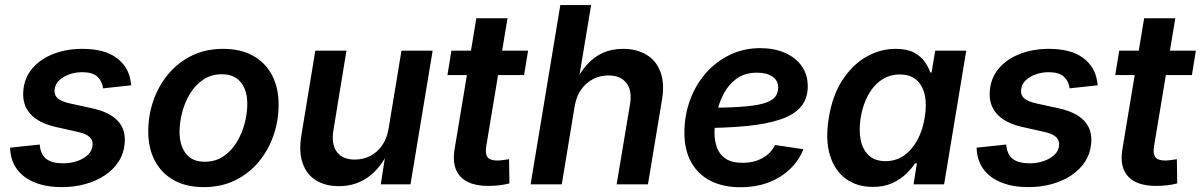

<svg xmlns="http://www.w3.org/2000/svg" viewBox="-20 -748 4872 779"><path d="M231.4 11.2Q169.4 11.2 123.3 -6.8Q77.1 -24.9 51 -58.6Q24.9 -92.3 21.5 -139.2Q21.5 -141.6 21.2 -144Q21 -146.5 21 -148.9L141.1 -161.6Q144.5 -121.1 167.7 -103.3Q190.9 -85.4 235.8 -85.4Q267.1 -85.4 293.2 -94.5Q319.3 -103.5 336.4 -119.6Q353.5 -135.7 355.5 -157.2Q357.9 -177.7 343.8 -191.7Q329.6 -205.6 295.4 -212.9L206.1 -232.9Q135.7 -249 102.5 -286.6Q69.3 -324.2 74.7 -380.9Q79.1 -433.6 112.3 -471.7Q145.5 -509.8 198.2 -529.8Q251 -549.8 313.5 -549.8Q403.8 -549.8 452.9 -513.2Q502 -476.6 510.3 -417Q510.7 -413.6 511.5 -409.7Q512.2 -405.8 512.2 -401.9L398.4 -389.6Q394.5 -418.9 375 -437Q355.5 -455.1 313 -455.1Q286.1 -455.1 261.2 -446.3Q236.3 -437.5 220 -421.9Q203.6 -406.2 201.7 -384.8Q198.7 -363.3 213.1 -349.9Q227.5 -336.4 264.6 -328.1L354 -308.6Q425.3 -293 458.3 -257.1Q491.2 -221.2 485.8 -166Q482.4 -125 461.2 -92.3Q439.9 -59.6 405 -36.4Q370.1 -13.2 325.7 -1Q281.2 11.2 231.4 11.2Z M806.6 11.2Q735.8 11.2 685.5 -16.8Q635.3 -44.9 608.4 -95.7Q581.5 -146.5 581.5 -214.4Q581.5 -279.8 602.3 -339.8Q623 -399.9 662.6 -447.3Q702.1 -494.6 758.3 -522.2Q814.5 -549.8 885.3 -549.8Q956.1 -549.8 1006.3 -522Q1056.6 -494.1 1083.5 -443.4Q1110.4 -392.6 1110.4 -324.2Q1110.4 -258.3 1089.6 -198.2Q1068.8 -138.2 1029.3 -90.8Q989.7 -43.5 933.6 -16.1Q877.4 11.2 806.6 11.2ZM811 -91.8Q854.5 -91.8 887 -114Q919.4 -136.2 940.7 -171.4Q961.9 -206.5 972.7 -247.6Q983.4 -288.6 983.4 -326.2Q983.4 -361.8 972.2 -388.9Q960.9 -416 938.2 -431.4Q915.5 -446.8 880.4 -446.8Q837.4 -446.8 804.9 -425Q772.5 -403.3 751 -367.9Q729.5 -332.5 719 -291.7Q708.5 -251 708.5 -212.4Q708.5 -159.2 733.6 -125.5Q758.8 -91.8 811 -91.8Z M1355.5 7.3Q1299.8 7.3 1261.7 -16.6Q1223.6 -40.5 1207.8 -86.4Q1191.9 -132.3 1202.6 -198.2L1259.3 -542.5H1385.7L1332.5 -217.8Q1323.7 -163.1 1346.7 -131.8Q1369.6 -100.6 1419.4 -100.6Q1453.1 -100.6 1481.7 -115Q1510.3 -129.4 1530 -157.5Q1549.8 -185.5 1556.6 -226.1L1608.9 -542.5H1735.4L1645.5 0H1524.9L1545.9 -134.8H1557.1Q1522.5 -63.5 1471.9 -28.1Q1421.4 7.3 1355.5 7.3Z M2122.6 -542.5 2106.4 -443.4H1795.4L1811.5 -542.5ZM1912.6 -673.8H2039.1L1952.6 -153.3Q1947.8 -123 1958.5 -109.9Q1969.2 -96.7 1998 -96.7Q2006.8 -96.7 2021.5 -98.6Q2036.1 -100.6 2045.4 -102.1L2046.9 -3.9Q2026.9 1.5 2004.6 3.9Q1982.4 6.3 1961.9 6.3Q1882.8 6.3 1847.7 -32Q1812.5 -70.3 1824.2 -141.6Z M2311.5 -316.4 2259.3 0H2132.8L2253.4 -727.5H2378.4L2325.2 -408.2H2310.5Q2334 -455.6 2362.8 -487.1Q2391.6 -518.6 2427.5 -534.2Q2463.4 -549.8 2507.3 -549.8Q2563.5 -549.8 2603 -525.9Q2642.6 -502 2659.7 -456.1Q2676.8 -410.2 2666 -344.2L2608.9 0H2481.9L2536.1 -324.7Q2545.4 -380.4 2521.7 -411.1Q2498 -441.9 2448.2 -441.9Q2415 -441.9 2386.5 -427.2Q2357.9 -412.6 2338.1 -385Q2318.4 -357.4 2311.5 -316.4Z M2984.4 11.7Q2913.6 11.7 2862.3 -14.6Q2811 -41 2783.7 -91.1Q2756.3 -141.1 2756.8 -211.9Q2757.3 -281.7 2780.3 -343.5Q2803.2 -405.3 2844.7 -452.1Q2886.2 -499 2942.1 -525.9Q2998 -552.7 3064.5 -552.7Q3120.6 -552.7 3164.1 -533.9Q3207.5 -515.1 3232.4 -480.5Q3257.3 -445.8 3257.3 -397.5Q3257.3 -347.7 3229.5 -314.9Q3201.7 -282.2 3146.2 -263.4Q3090.8 -244.6 3008.3 -236.6Q2925.8 -228.5 2816.9 -228.5L2830.6 -310.5Q2922.9 -310.5 2982.7 -314.5Q3042.5 -318.4 3076.2 -327.9Q3109.9 -337.4 3123.5 -353.3Q3137.2 -369.1 3137.2 -393.6Q3137.2 -420.9 3114.3 -437Q3091.3 -453.1 3051.8 -453.1Q3001.5 -453.1 2968.3 -428.7Q2935.1 -404.3 2915.5 -366.2Q2896 -328.1 2887.7 -286.4Q2879.4 -244.6 2878.9 -210Q2878.9 -175.8 2889.4 -147.9Q2899.9 -120.1 2924.8 -103.8Q2949.7 -87.4 2993.2 -87.4Q3039.1 -87.4 3073.7 -106.7Q3108.4 -126 3124.5 -159.7L3239.7 -142.6Q3211.9 -72.3 3144 -30.3Q3076.2 11.7 2984.4 11.7Z M3521 10.3Q3456.5 10.3 3411.1 -23.2Q3365.7 -56.6 3346.9 -119.4Q3328.1 -182.1 3342.8 -270.5Q3357.4 -360.4 3397.7 -422.6Q3438 -484.9 3494.4 -517.3Q3550.8 -549.8 3614.3 -549.8Q3660.6 -549.8 3689 -534.4Q3717.3 -519 3732.4 -496.8Q3747.6 -474.6 3754.4 -454.1H3759.8L3774.4 -542.5H3900.4L3810.5 0H3686.5L3700.2 -85.4H3692.9Q3678.7 -64 3655.8 -42Q3632.8 -20 3599.9 -4.9Q3566.9 10.3 3521 10.3ZM3572.8 -94.2Q3614.7 -94.2 3647.2 -116.7Q3679.7 -139.2 3701.4 -178.7Q3723.1 -218.3 3731.9 -271Q3740.7 -324.2 3731.9 -363.3Q3723.1 -402.3 3697.8 -424.1Q3672.4 -445.8 3630.9 -445.8Q3588.4 -445.8 3555.7 -423.1Q3522.9 -400.4 3501.7 -361.1Q3480.5 -321.8 3472.2 -271Q3463.9 -219.7 3472.2 -179.7Q3480.5 -139.6 3505.6 -116.9Q3530.8 -94.2 3572.8 -94.2Z M4152.8 11.2Q4090.8 11.2 4044.7 -6.8Q3998.5 -24.9 3972.4 -58.6Q3946.3 -92.3 3942.9 -139.2Q3942.9 -141.6 3942.6 -144Q3942.4 -146.5 3942.4 -148.9L4062.5 -161.6Q4065.9 -121.1 4089.1 -103.3Q4112.3 -85.4 4157.2 -85.4Q4188.5 -85.4 4214.6 -94.5Q4240.7 -103.5 4257.8 -119.6Q4274.9 -135.7 4276.9 -157.2Q4279.3 -177.7 4265.1 -191.7Q4251 -205.6 4216.8 -212.9L4127.4 -232.9Q4057.1 -249 4023.9 -286.6Q3990.7 -324.2 3996.1 -380.9Q4000.5 -433.6 4033.7 -471.7Q4066.9 -509.8 4119.6 -529.8Q4172.4 -549.8 4234.9 -549.8Q4325.2 -549.8 4374.3 -513.2Q4423.3 -476.6 4431.6 -417Q4432.1 -413.6 4432.9 -409.7Q4433.6 -405.8 4433.6 -401.9L4319.8 -389.6Q4315.9 -418.9 4296.4 -437Q4276.9 -455.1 4234.4 -455.1Q4207.5 -455.1 4182.6 -446.3Q4157.7 -437.5 4141.4 -421.9Q4125 -406.2 4123 -384.8Q4120.1 -363.3 4134.5 -349.9Q4148.9 -336.4 4186 -328.1L4275.4 -308.6Q4346.7 -293 4379.6 -257.1Q4412.6 -221.2 4407.2 -166Q4403.8 -125 4382.6 -92.3Q4361.3 -59.6 4326.4 -36.4Q4291.5 -13.2 4247.1 -1Q4202.6 11.2 4152.8 11.2Z M4832 -542.5 4815.9 -443.4H4504.9L4521 -542.5ZM4622.1 -673.8H4748.5L4662.1 -153.3Q4657.2 -123 4668 -109.9Q4678.7 -96.7 4707.5 -96.7Q4716.3 -96.7 4731 -98.6Q4745.6 -100.6 4754.9 -102.1L4756.3 -3.9Q4736.3 1.5 4714.1 3.9Q4691.9 6.3 4671.4 6.3Q4592.3 6.3 4557.1 -32Q4522 -70.3 4533.7 -141.6Z"/></svg>

Font: Inter 16pt SemiBold
Style: Italic
Weight: 600
Italic angle: -9.3988°
Version: Version 4.001;git-66647c0bb